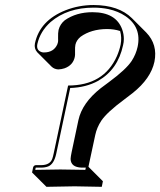

<svg xmlns="http://www.w3.org/2000/svg" viewBox="-20 -678 632 757"><path d="M588.9 -434.6Q574.7 -368.2 502.9 -311Q492.2 -302.2 469.7 -285.6Q402.3 -235.8 379.4 -202.1Q361.8 -175.3 355.5 -145.5L329.1 -22.5Q329.1 -21 329.1 -20L385.7 36.6L381.3 58.6Q380.4 58.6 274.4 56.6L163.1 58.6L106.4 2L110.8 -19Q113.8 -26.4 121.6 -26.9H141.6Q176.8 -26.9 186 -51.8Q189 -59.6 191.9 -74.2L248.5 -340.8Q389.2 -340.8 440.9 -456.5Q450.7 -479 455.6 -502Q460.9 -530.3 453.6 -555.7Q430.2 -563.5 401.4 -563.5Q339.4 -563 297.9 -533.2Q281.2 -519.5 277.3 -501.5Q275.4 -492.7 275.9 -474.6Q276.4 -459.5 274.9 -453.6Q268.1 -420.9 234.4 -408.7Q222.7 -404.8 209.5 -404.3Q193.8 -405.3 183.6 -415L127 -471.7Q113.8 -486.3 117.7 -506.8Q136.7 -597.2 238.8 -637.7Q291.5 -658.2 349.1 -658.2Q448.2 -657.7 500 -606.4L556.6 -549.8Q602.5 -502.4 588.9 -434.6ZM522.5 -493.2Q539.1 -570.8 474.1 -614.7Q445.8 -633.8 407.7 -642.1Q379.9 -647.9 349.1 -647.9Q246.1 -647.9 179.7 -591.3Q138.7 -554.7 127.4 -504.9Q122.1 -480 143.6 -472.7Q147.9 -471.2 152.8 -471.2Q191.9 -471.2 206.1 -503.4Q208 -508.3 208.7 -512.2Q209.5 -516.1 209 -527.8Q208.5 -548.8 210.9 -560.1Q216.8 -583 235.4 -598.1Q280.8 -629.9 344.7 -629.9Q437.5 -629.9 461.9 -561.5Q468.3 -543.5 468.3 -524.4Q468.3 -511.7 465.3 -500Q444.8 -403.8 367.2 -359.4Q319.3 -333 256.8 -331.1L201.7 -71.8Q192.9 -31.2 170.4 -22Q158.2 -17.1 141.6 -17.1H121.6L120.6 -16.6L119.1 -8.3Q182.6 -9.8 218 -9.8Q253.4 -9.8 316.4 -8.3L318.4 -17.1H301.8Q259.3 -18.6 258.3 -51.3Q258.8 -61 262.2 -77.1L289.1 -204.1Q303.7 -272 377 -330.1Q387.7 -338.4 409.7 -354.5Q476.6 -403.8 499 -437.5Q516.1 -463.9 522.5 -493.2Z"/></svg>

Font: Linux Biolinum Shadow O
Style: Italic
Weight: 400
Italic angle: -12°
Designer: Philipp H. Poll
Foundry: Philipp H. Poll
Version: Version 0.6.2